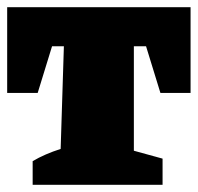

<svg xmlns="http://www.w3.org/2000/svg" viewBox="-25 -515 551 535"><path d="M506 -495V-256H422L382 -386H348V-95L428 -73V0H66V-66Q83 -76 102.5 -84.5Q122 -93 144 -100L153 -386H120L80 -256H-5V-495Z"/></svg>

Font: Piazzolla Black
Style: Regular
Weight: 900
Designer: Juan Pablo del Peral
Foundry: Huerta Tipografica
Version: Version 1.330